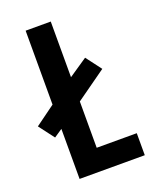

<svg xmlns="http://www.w3.org/2000/svg" viewBox="-150 -791 698 869"><g transform="rotate(-20 199.0 -357.0)"><path d="M81 0V-241L41 -214L-15 -288L81 -358V-714H202V-446L292 -507L348 -433L202 -329V-106H395V0Z"/></g></svg>

Font: Noto Sans Bengali ExtraCondensed SemiBold
Style: Regular
Weight: 600
Width: 2
Designer: Joana Ranito - Universal Thirst; Jelle Bosma - Monotype Design Team
Foundry: Universal Thirst ehf.
Version: Version 3.000; ttfautohint (v1.8.4.7-5d5b)